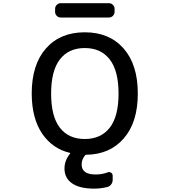

<svg xmlns="http://www.w3.org/2000/svg" viewBox="-20 -962 1040 1179"><path d="M293.9 -387.2Q293.9 -247.1 347.7 -177.7Q401.4 -108.4 500.5 -108.4Q599.6 -108.4 653.8 -177.7Q708 -247.1 708 -387.2Q708 -527.3 653.8 -597.2Q599.6 -667 500.5 -667Q401.4 -667 347.7 -597.2Q293.9 -527.3 293.9 -387.2ZM352.5 -854.5Q338.9 -854.5 328.6 -864.7Q318.4 -875 318.4 -888.7V-908.2Q318.4 -921.9 328.6 -932.1Q338.9 -942.4 352.5 -942.4H649.4Q663.1 -942.4 673.3 -932.1Q683.6 -921.9 683.6 -908.2V-888.7Q683.6 -875 673.3 -864.7Q663.1 -854.5 649.4 -854.5ZM558.6 196.3Q469.7 196.3 422.9 164.1Q376 131.8 376 73.2Q376 23.4 410.2 -18.6Q411.1 -20.5 410.6 -22Q410.2 -23.4 409.2 -23.4Q303.7 -47.9 239.3 -140.6Q174.8 -236.3 174.8 -387.7Q174.8 -565.4 262.2 -664.6Q349.6 -763.7 500.5 -763.7Q651.4 -763.7 738.8 -664.6Q826.2 -565.4 826.2 -387.7Q826.2 -210 739.3 -111.3Q654.3 -13.7 509.8 -11.7Q505.9 -11.7 502.9 -8.8Q481.4 16.6 481.4 47.9Q481.4 109.4 566.4 109.4Q568.4 109.4 569.3 109.4Q605.5 109.4 640.6 96.7Q651.4 91.8 661.6 98.1Q671.9 104.5 671.9 117.2V142.6Q671.9 158.2 662.6 170.4Q653.3 182.6 638.7 186.5Q597.7 196.3 558.6 196.3Z"/></svg>

Font: Gen Jyuu Gothic L Monospace Medium
Style: Regular
Weight: 500
Designer: [Source Han Sans]
Ryoko NISHIZUKA  (kana & ideographs); Paul D. Hunt (Latin, Greek & Cyrillic); Wenlong ZHANG  (bopomofo
Version: Version 1.002.20150607